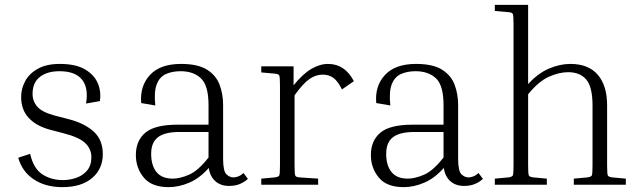

<svg xmlns="http://www.w3.org/2000/svg" viewBox="-20 -760 2626 790"><path d="M244 -211 187 -226Q130 -241 98.5 -274.5Q67 -308 67 -361Q67 -395 83.5 -426Q100 -457 135.5 -477Q171 -497 226 -497Q290 -497 328 -475.5Q366 -454 381.5 -419.5Q397 -385 391 -344L334 -334Q345 -399 317 -433Q289 -467 225 -467Q174 -467 144 -443.5Q114 -420 114 -374Q114 -343 134 -320.5Q154 -298 207 -284L265 -269Q327 -253 365 -219Q403 -185 403 -126Q403 -65 359 -27.5Q315 10 237 10Q167 10 119 -22Q71 -54 55 -111L104 -127Q118 -66 154.5 -42.5Q191 -19 239 -19Q266 -19 293 -28Q320 -37 338 -58Q356 -79 356 -113Q356 -147 331 -171Q306 -195 244 -211Z M922 5Q888 5 866 -14.5Q844 -34 839 -69Q802 -27 759 -8.5Q716 10 674 10Q604 10 571.5 -29.5Q539 -69 539 -122Q539 -181 578 -214Q617 -247 711 -247H838V-328Q838 -408 807 -437.5Q776 -467 723 -467Q689 -467 663 -455.5Q637 -444 625 -413.5Q613 -383 619 -326L561 -336Q555 -406 597 -451.5Q639 -497 725 -497Q794 -497 831.5 -473.5Q869 -450 883.5 -411.5Q898 -373 898 -328V-107Q898 -56 911.5 -43Q925 -30 941 -30Q949 -30 960 -34Q971 -38 982 -48L1000 -24Q986 -11 967 -3Q948 5 922 5ZM691 -25Q720 -25 757.5 -41Q795 -57 838 -112V-217H719Q658 -217 630 -195.5Q602 -174 602 -127Q602 -79 624 -52Q646 -25 691 -25Z M1055 -462V-487H1188V-409Q1226 -456 1261 -476.5Q1296 -497 1330 -497Q1399 -497 1436 -426L1387 -392Q1371 -425 1352.5 -439Q1334 -453 1308 -453Q1280 -453 1254 -435.5Q1228 -418 1192 -368V-79Q1192 -44 1195 -37.5Q1198 -31 1214 -30L1289 -25V0H1055V-25L1110 -30Q1126 -32 1129 -38Q1132 -44 1132 -79V-408Q1132 -443 1129 -449.5Q1126 -456 1110 -457Z M1889 5Q1855 5 1833 -14.5Q1811 -34 1806 -69Q1769 -27 1726 -8.5Q1683 10 1641 10Q1571 10 1538.5 -29.5Q1506 -69 1506 -122Q1506 -181 1545 -214Q1584 -247 1678 -247H1805V-328Q1805 -408 1774 -437.5Q1743 -467 1690 -467Q1656 -467 1630 -455.5Q1604 -444 1592 -413.5Q1580 -383 1586 -326L1528 -336Q1522 -406 1564 -451.5Q1606 -497 1692 -497Q1761 -497 1798.5 -473.5Q1836 -450 1850.5 -411.5Q1865 -373 1865 -328V-107Q1865 -56 1878.5 -43Q1892 -30 1908 -30Q1916 -30 1927 -34Q1938 -38 1949 -48L1967 -24Q1953 -11 1934 -3Q1915 5 1889 5ZM1658 -25Q1687 -25 1724.5 -41Q1762 -57 1805 -112V-217H1686Q1625 -217 1597 -195.5Q1569 -174 1569 -127Q1569 -79 1591 -52Q1613 -25 1658 -25Z M2555 -25V0H2341V-25L2396 -30Q2412 -32 2415 -38Q2418 -44 2418 -79V-326Q2418 -403 2392 -433Q2366 -463 2318 -463Q2280 -463 2238 -444Q2196 -425 2153 -372V-79Q2153 -44 2156 -38Q2159 -32 2175 -30L2230 -25V0H2016V-25L2071 -30Q2087 -32 2090 -38Q2093 -44 2093 -79V-661Q2093 -696 2090 -702.5Q2087 -709 2071 -710L2016 -715V-740H2153V-414Q2193 -458 2238 -477.5Q2283 -497 2327 -497Q2401 -497 2439.5 -452.5Q2478 -408 2478 -327V-79Q2478 -44 2481 -38Q2484 -32 2500 -30Z"/></svg>

Font: Inria Serif Light
Style: Regular
Weight: 300
Designer: Black Foundry Team
Foundry: Black Foundry
Version: Version 1.000; ttfautohint (v1.8.3)